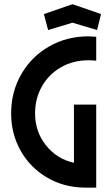

<svg xmlns="http://www.w3.org/2000/svg" viewBox="-20 -893 530 914"><path d="M378 0Q281 -2 202 -49Q123 -96 78 -176Q33 -256 33 -353Q33 -456 81.5 -540Q130 -624 214 -672Q298 -720 401 -720Q412 -720 438 -718V-604Q425 -606 400 -606Q328 -606 270.5 -573Q213 -540 180 -482.5Q147 -425 147 -353Q147 -266 199 -201Q251 -136 332 -118V-395H438V0Q406 1 378 0ZM189 -826 325 -873 461 -826 442 -750 325 -785 209 -750Z"/></svg>

Font: Lineal Medium
Style: Regular
Weight: 600
Designer: Created by Frank Adebiaye with contributions from Anton Moglia & Ariel Martín Pérez
Created by Frank ADEBIAYE with FontF
Foundry: Velvetyne Type Foundry
Version: Version 2.000